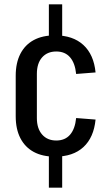

<svg xmlns="http://www.w3.org/2000/svg" viewBox="-20 -810 497 880"><path d="M265 -790V-635H204V-790ZM265 -105V50H204V-105ZM232 -92Q175 -92 135 -113.5Q95 -135 73.5 -176.5Q52 -218 52 -277V-463Q52 -522 73.5 -563.5Q95 -605 135 -626.5Q175 -648 232 -648Q314 -648 362 -604Q410 -560 418 -478L329 -471Q324 -521 301 -547.5Q278 -574 238 -574Q197 -574 173 -547Q149 -520 149 -471V-269Q149 -221 173 -193.5Q197 -166 238 -166Q278 -166 301 -192.5Q324 -219 329 -269L418 -262Q410 -180 362.5 -136Q315 -92 232 -92Z"/></svg>

Font: Pathway Extreme Condensed Medium
Style: Regular
Weight: 500
Width: 3
Version: Version 1.001;gftools[0.9.26]